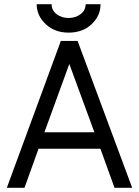

<svg xmlns="http://www.w3.org/2000/svg" viewBox="-20 -895 662 915"><path d="M191.7 -264.7 310.3 -590.2 429.8 -264.7ZM163.7 -186.3H458.5L525.8 0H610L349.8 -700H270L12.5 0H96.7ZM154.8 -875Q154.8 -819.8 199 -778.8Q241.7 -739.5 307 -739.5Q373.2 -739.5 415.7 -778.8Q459.2 -819 459.2 -875H388Q388 -845.7 364.7 -828Q340.5 -809.3 307 -809.3Q273.5 -809.3 249.3 -828Q226 -845.7 226 -875Z"/></svg>

Font: Unageo Variable
Style: Regular
Weight: 300
Designer: Richard Sepsi
Foundry: Richard Sepsi
Version: Version 2.200